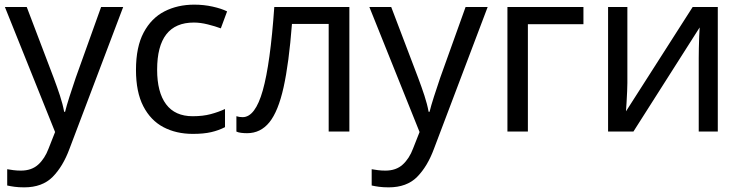

<svg xmlns="http://www.w3.org/2000/svg" viewBox="-20 -566 3194 826"><path d="M1 -536H95L211 -231Q226 -191 238 -154.5Q250 -118 256 -85H260Q266 -110 279 -150.5Q292 -191 306 -232L415 -536H510L279 74Q251 150 206.5 195Q162 240 84 240Q60 240 42 237.5Q24 235 11 232V162Q22 164 37.5 166Q53 168 70 168Q116 168 144.5 142Q173 116 189 73L217 2Z M810 10Q738 10 683 -19Q628 -48 596.5 -109Q565 -170 565 -265Q565 -364 598 -426Q631 -488 687.5 -517Q744 -546 816 -546Q857 -546 895 -537.5Q933 -529 957 -517L930 -444Q906 -453 874 -461Q842 -469 814 -469Q656 -469 656 -266Q656 -169 694.5 -117.5Q733 -66 809 -66Q853 -66 886.5 -75Q920 -84 948 -97V-19Q921 -5 888.5 2.5Q856 10 810 10Z M1483 0H1394V-463H1236Q1223 -294 1200 -190.5Q1177 -87 1139 -40Q1101 7 1043 7Q1030 7 1017.5 5.5Q1005 4 997 0V-66Q1003 -64 1010 -63Q1017 -62 1024 -62Q1078 -62 1110.5 -177Q1143 -292 1160 -536H1483Z M1569 -536H1663L1779 -231Q1794 -191 1806 -154.5Q1818 -118 1824 -85H1828Q1834 -110 1847 -150.5Q1860 -191 1874 -232L1983 -536H2078L1847 74Q1819 150 1774.5 195Q1730 240 1652 240Q1628 240 1610 237.5Q1592 235 1579 232V162Q1590 164 1605.5 166Q1621 168 1638 168Q1684 168 1712.5 142Q1741 116 1757 73L1785 2Z M2490 -536V-462H2251V0H2163V-536Z M2679 -536V-209Q2679 -197 2678 -173Q2677 -149 2675.5 -125Q2674 -101 2673 -87L2960 -536H3068V0H2986V-316Q2986 -332 2986.5 -358Q2987 -384 2988 -409.5Q2989 -435 2990 -448L2705 0H2596V-536Z"/></svg>

Font: Noto IKEA Arabic
Style: Regular
Weight: 400
Designer: Monotype Design Team
Foundry: Monotype Imaging Inc.
Version: Version 1.200